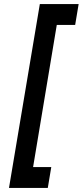

<svg xmlns="http://www.w3.org/2000/svg" viewBox="-20 -820 405 940"><path d="M24 100 175 -800H365L348 -698H258L142 -2H231L214 100Z"/></svg>

Font: Figtree SemiBold
Style: Italic
Weight: 600
Italic angle: -9.5°
Foundry: Erik Kennedy
Version: Version 2.001;gftools[0.9.30]